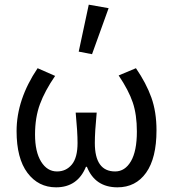

<svg xmlns="http://www.w3.org/2000/svg" viewBox="-20 -790 741 822"><path d="M220 12Q144 12 97.5 -50Q51 -112 51 -229Q51 -364 141 -498L216 -465Q172 -401 151 -344Q130 -287 130 -214Q130 -140 156 -98Q182 -56 224 -56Q263 -56 287.5 -85.5Q312 -115 312 -178Q312 -225 304 -308H394Q386 -225 386 -178Q386 -56 473 -56Q515 -56 540.5 -99.5Q566 -143 566 -227Q566 -299 548.5 -351Q531 -403 488 -467L562 -498Q606 -434 628 -372.5Q650 -311 650 -232Q650 -113 605.5 -50.5Q561 12 483 12Q387 12 352 -76H348Q312 12 220 12ZM317 -569 360 -770 445 -755 374 -558Z"/></svg>

Font: Toshiba Sans
Style: Regular
Weight: 400
Designer: Paul D. Hunt
Foundry: Toshiba Corporation
Version: Version 2.020;PS 2.0;hotconv 1.0.86;makeotf.lib2.5.63406